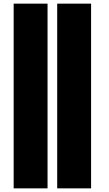

<svg xmlns="http://www.w3.org/2000/svg" viewBox="-20 -819 601 1054"><path d="M480 215V-799H294V215ZM241 215V-799H55V215Z"/></svg>

Font: Repo ExtraBlack
Style: Regular
Weight: 400
Designer: Stefan Peev
Foundry: Context Ltd
Version: Version 001.502